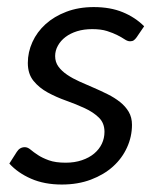

<svg xmlns="http://www.w3.org/2000/svg" viewBox="-20 -504 429 532"><path d="M358.4 -400.4Q354.5 -395 350.6 -392.3Q346.7 -389.6 340.3 -389.6Q333.5 -389.6 325.4 -395Q317.4 -400.4 305.4 -406.5Q293.5 -412.6 276.6 -418Q259.8 -423.3 235.4 -423.3Q212.4 -423.3 193.6 -417.5Q174.8 -411.6 161.4 -401.4Q147.9 -391.1 140.4 -377.4Q132.8 -363.8 132.8 -348.6Q132.8 -332 141.8 -319.6Q150.9 -307.1 166 -296.9Q181.2 -286.6 200.2 -278.1Q219.2 -269.5 239.3 -261Q259.3 -252.4 278.3 -242.9Q297.4 -233.4 312.5 -221.4Q327.6 -209.5 336.7 -194.1Q345.7 -178.7 345.7 -158.2Q345.7 -125.5 332 -95.5Q318.4 -65.4 293.2 -42.7Q268.1 -20 231.9 -6.3Q195.8 7.3 151.4 7.3Q103 7.3 66.2 -8.8Q29.3 -24.9 5.9 -50.8L26.4 -83Q34.7 -96.2 48.8 -96.2Q56.6 -96.2 64.7 -89.4Q72.8 -82.5 85 -74.5Q97.2 -66.4 115.5 -59.8Q133.8 -53.2 162.1 -53.2Q187 -53.2 207 -60.1Q227.1 -66.9 241 -78.6Q254.9 -90.3 262.2 -105.7Q269.5 -121.1 269.5 -138.7Q269.5 -163.1 253.9 -178.2Q238.3 -193.4 214.6 -204.3Q190.9 -215.3 163.3 -225.1Q135.7 -234.9 112.1 -247.8Q88.4 -260.7 72.8 -280Q57.1 -299.3 57.1 -329.6Q57.1 -359.4 69.8 -387.5Q82.5 -415.5 106.2 -437Q129.9 -458.5 163.8 -471.4Q197.8 -484.4 239.7 -484.4Q285.6 -484.4 320.1 -470.2Q354.5 -456.1 379.4 -431.2Z"/></svg>

Font: Carlito
Style: Italic
Weight: 400
Italic angle: -7°
Designer: Lukasz Dziedzic
Foundry: tyPoland Lukasz Dziedzic
Version: Version 1.104